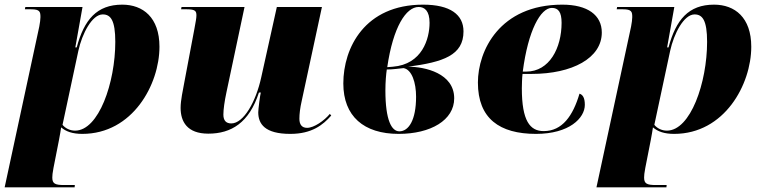

<svg xmlns="http://www.w3.org/2000/svg" viewBox="-42 -566 3280 826"><path d="M127 -452 -22 240H279L280 230H233C195 230 183 224 183 198C183 188 184 179 188 157L212 35C216 13 219 -3 221 -18C242 0 270 10 312 10C529 10 644 -203 644 -365C644 -491 573 -546 484 -546C374 -546 320 -481 288 -362H282L313 -536H67L65 -526H92C130 -526 132 -515 132 -492C132 -483 130 -468 127 -452ZM281 -4C259 -4 239 -14 227 -29L295 -347C311 -421 354 -504 400 -504C434 -504 454 -479 454 -386C454 -211 383 -4 281 -4Z M1207 10C1300 10 1348 -29 1383 -69L1377 -76C1353 -47 1309 -16 1279 -16C1257 -16 1246 -30 1246 -55C1246 -76 1249 -101 1256 -132L1343 -536H1149L1082 -234C1059 -128 1006 -35 953 -35C931 -35 919 -47 919 -73C919 -95 924 -131 932 -168L1010 -536H739L737 -526H762C800 -526 803 -517 803 -499C803 -488 800 -473 794 -440L751 -212C745 -178 735 -135 735 -102C735 -43 763 9 854 9C953 9 1030 -38 1072 -168H1080C1077 -158 1069 -95 1069 -83C1069 -33 1097 10 1207 10Z M1673 10C1811 10 1912 -49 1912 -143C1912 -251 1786 -279 1714 -279C1865 -299 1952 -328 1952 -431C1952 -503 1895 -546 1778 -546C1527 -546 1435 -360 1435 -207C1435 -66 1523 10 1673 10ZM1648 -279 1624 -277C1649 -450 1705 -536 1759 -536C1785 -536 1806 -519 1806 -468C1806 -399 1774 -289 1648 -279ZM1676 -1C1643 -1 1616 -48 1616 -177C1616 -213 1619 -247 1622 -267C1648 -267 1674 -271 1694 -273C1730 -267 1748 -210 1748 -150C1748 -49 1716 -1 1676 -1Z M2264 10C2407 10 2474 -58 2474 -115C2474 -147 2464 -159 2451 -163C2423 -68 2377 -2 2297 -2C2238 -2 2203 -46 2203 -186C2203 -195 2204 -236 2206 -248H2245C2420 -248 2547 -316 2547 -426C2547 -501 2486 -546 2377 -546C2107 -546 2014 -347 2014 -211C2014 -56 2107 10 2264 10ZM2222 -258H2207C2230 -436 2284 -532 2332 -532C2360 -532 2374 -514 2374 -468C2374 -360 2322 -258 2222 -258Z M2673 -452 2524 240H2825L2826 230H2779C2741 230 2729 224 2729 198C2729 188 2730 179 2734 157L2758 35C2762 13 2765 -3 2767 -18C2788 0 2816 10 2858 10C3075 10 3190 -203 3190 -365C3190 -491 3119 -546 3030 -546C2920 -546 2866 -481 2834 -362H2828L2859 -536H2613L2611 -526H2638C2676 -526 2678 -515 2678 -492C2678 -483 2676 -468 2673 -452ZM2827 -4C2805 -4 2785 -14 2773 -29L2841 -347C2857 -421 2900 -504 2946 -504C2980 -504 3000 -479 3000 -386C3000 -211 2929 -4 2827 -4Z"/></svg>

Font: Noto Serif Display Black
Style: Italic
Weight: 900
Italic angle: -12°
Designer: Monotype Design Team
Foundry: Monotype Imaging Inc.
Version: Version 2.009